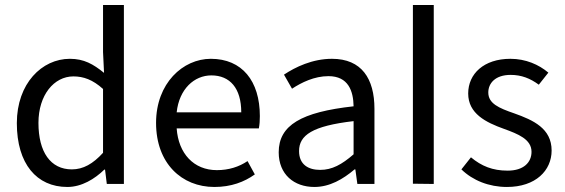

<svg xmlns="http://www.w3.org/2000/svg" viewBox="-20 -732 2247 764"><path d="M248 12C305 12 357 -20 395 -57H398L405 0H473V-712H390V-525L394 -442C351 -477 314 -498 258 -498C147 -498 47 -400 47 -242C47 -80 126 12 248 12ZM266 -58C181 -58 133 -127 133 -243C133 -354 195 -428 272 -428C312 -428 349 -415 390 -378V-124C350 -80 311 -58 266 -58Z M833 12C900 12 952 -8 994 -38L965 -91C931 -68 890 -55 843 -55C751 -55 690 -121 683 -221H1010C1013 -237 1014 -252 1014 -270C1014 -410 943 -498 819 -498C708 -498 601 -401 601 -243C601 -82 703 12 833 12ZM683 -285C693 -378 753 -432 821 -432C895 -432 940 -381 940 -285Z M1231 12C1292 12 1345 -19 1391 -58H1394L1402 0H1470V-299C1470 -419 1419 -498 1301 -498C1223 -498 1155 -465 1110 -435L1142 -379C1180 -404 1231 -429 1287 -429C1366 -429 1386 -370 1387 -309C1179 -286 1089 -234 1089 -126C1089 -38 1150 12 1231 12ZM1254 -56C1207 -56 1170 -77 1170 -131C1170 -194 1223 -231 1387 -250V-118C1340 -77 1301 -56 1254 -56Z M1623 -1 1706 0V-712H1623Z M1997 12C2112 12 2175 -54 2175 -133C2175 -221 2102 -254 2026 -281C1965 -302 1923 -320 1923 -364C1923 -400 1950 -434 2012 -434C2055 -434 2090 -420 2124 -395L2162 -443C2124 -475 2072 -498 2011 -498C1905 -498 1843 -438 1843 -360C1843 -280 1913 -245 1986 -219C2041 -199 2095 -178 2095 -128C2095 -86 2064 -53 2000 -53C1940 -53 1896 -71 1854 -106L1816 -58C1861 -14 1926 12 1997 12Z"/></svg>

Font: DAIFUKU Sans
Style: Regular
Weight: 400
Designer: Original font ‘Source Han Sans JP’ : Paul D. Hunt
Foundry: Daifuku
Version: Version 1.000